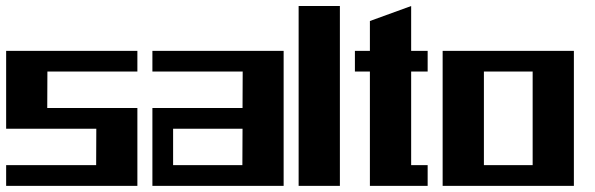

<svg xmlns="http://www.w3.org/2000/svg" viewBox="-20 -605 1937 625"><path d="M0 -439.5H427.2V-372.1H134.3L133.8 -253.4H427.2V0H0V-67.4H293L293.5 -186H0Z M769.5 -186H543.5V-67.4H769ZM770 -372.1H476.1V-439.5H903.3V0H476.1V-253.4H769.5Z M1086.4 0H952.1V-585.4H1086.4Z M1318.4 -372.1V-67.4H1372.1V0H1184.1V-372.1H1135.3V-439.5H1184.1V-536.6L1318.4 -585.4V-439.5H1372.1V-372.1Z M1713.9 -67.4V-372.1H1555.2V-67.4ZM1420.9 0V-439.5H1848.1V0Z"/></svg>

Font: Aqlam Corner
Style: Regular
Weight: 400
Designer: Developer/ Husham Jawad
Version: Version 1.00;December 29, 2020;FontCreator 13.0.0.2683 32-bi